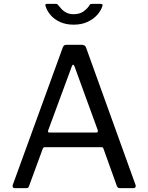

<svg xmlns="http://www.w3.org/2000/svg" viewBox="-20 -974 767 994"><path d="M55.3 0Q49.4 0 46.6 -4.7Q43.7 -9.4 46.1 -16.7L304.8 -727.7Q307.6 -735.3 311.8 -738.7Q316 -742 324.6 -742H402.8Q420.8 -742 425.7 -727.3L681.7 -16.6Q684.2 -11 681.4 -5.5Q678.7 0 672 0H600.7Q588.8 0 585.2 -10.5L515.8 -203.8Q514.5 -208 512.4 -210.1Q510.2 -212.1 504.4 -212.1H212.7Q204.3 -212.1 201.3 -204L129.8 -9.2Q128.6 -4.7 125.2 -2.3Q121.9 0 115.3 0H55.3ZM478.3 -287.9Q489.7 -287.9 485.9 -300.7L365.7 -630.4Q362.3 -639 358.6 -639Q355 -639 351.5 -629.7L229.6 -299.5Q225.3 -287.9 236 -287.9ZM501.4 -954Q514.2 -954 510.1 -942.5Q502.8 -918.8 483.1 -896.7Q463.4 -874.6 432.8 -860.5Q402.3 -846.3 361.2 -846.3Q321.8 -846.3 291.7 -859.8Q261.6 -873.3 242.3 -895.6Q223 -917.8 215.4 -943.8Q214.4 -946.9 215.4 -950.4Q216.5 -954 221.3 -954H267.9Q274 -954 276.7 -952.1Q279.4 -950.2 283.2 -945.1Q289.6 -937.1 299.1 -926.6Q308.6 -916.1 324 -908.3Q339.4 -900.5 361.2 -900.5Q392.9 -900.5 413.1 -915.3Q433.2 -930.1 442.6 -946.1Q445.4 -951.4 448.1 -952.7Q450.8 -954 454.6 -954Z"/></svg>

Font: Libre Franklin Thin
Style: Regular
Weight: 100
Designer: Pablo Impallari, Rodrigo Fuenzalida, Nhung Nguyen
Foundry: Impallari Type
Version: Version 3.000